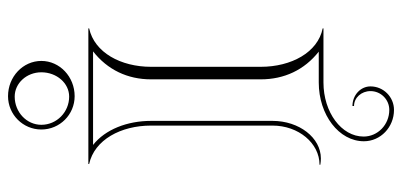

<svg xmlns="http://www.w3.org/2000/svg" viewBox="-288 -558 1025 490"><g transform="rotate(-90 225.0 -312.5)"><path d="M338.7 -12H260C177.2 -12 110 39.6 110 103.2C110 145.6 145.8 180 190 180C223.1 180 250 153.1 250 120C250 94.6 227.6 74 200 74V78C221 78 238 96.8 238 120C238 146.5 216.5 168 190 168C152.5 168 122 138.7 122 102.5C122 45.9 183.8 0 260 0H398V-2C336.7 -14.3 300 -82.2 300 -160V-440C300 -517.1 336.3 -584.5 398 -598V-600H52V-598C113.7 -584.5 150 -517.1 150 -440V-130C150 -63.8 105.2 -10 50 -10V-8C55.6 -7.1 61 -6.6 66.1 -6.6C119 -6.6 162 -61.9 162 -130V-440C162 -500.8 140.1 -557 100.6 -588H339.4C292.4 -551.2 268 -499.9 268 -440V-160C268 -100.2 292 -48.8 338.7 -12ZM152 -720C152 -757.5 184.3 -788 224 -788C258.2 -788 286 -757.5 286 -720C286 -680.8 258.2 -649 224 -649C184.3 -649 152 -680.8 152 -720ZM140 -720C140 -673 178 -635 225 -635C274.7 -635 315 -673.1 315 -720C315 -766.9 274.7 -805 225 -805C178.1 -805 140 -766.9 140 -720Z"/></g></svg>

Font: SortefaxS01
Style: Medium
Weight: 500
Designer: gluk
Foundry: gluk
Version: Version 0.261